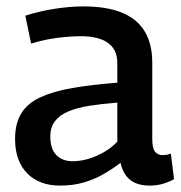

<svg xmlns="http://www.w3.org/2000/svg" viewBox="-20 -569 566 599"><path d="M27 -135Q27 -184 46.5 -215.5Q66 -247 106 -265.5Q146 -284 206 -294.5Q266 -305 346 -311V-373Q346 -414 317 -435Q288 -456 233 -456Q213 -456 187.5 -454Q162 -452 134 -447Q106 -442 77 -433L59 -520Q102 -534 150 -541.5Q198 -549 240 -549Q313 -549 360.5 -529.5Q408 -510 431.5 -471Q455 -432 455 -374V-136Q455 -106 464 -95.5Q473 -85 487 -85Q492 -85 499 -86Q506 -87 513 -90L523 -10Q507 -1 488 4.5Q469 10 447 10Q409 10 386.5 -7.5Q364 -25 356 -61Q331 -42 302.5 -25.5Q274 -9 240.5 0.5Q207 10 167 10Q135 10 109.5 0.5Q84 -9 65.5 -27.5Q47 -46 37 -73Q27 -100 27 -135ZM137 -143Q137 -104 156 -85Q175 -66 207 -66Q231 -66 256 -73.5Q281 -81 304.5 -94.5Q328 -108 346 -127V-249Q297 -245 259 -239Q221 -233 193.5 -221.5Q166 -210 151.5 -191Q137 -172 137 -143Z"/></svg>

Font: Georama ExtraCondensed Thin Medium
Style: Regular
Weight: 500
Version: Version 1.001